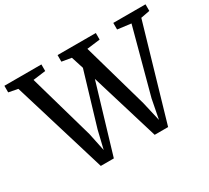

<svg xmlns="http://www.w3.org/2000/svg" viewBox="-164 -978 1318 1213"><g transform="rotate(-30 495.0 -371.5)"><path d="M-19.5 -695V-743H250.5V-695L158.5 -683L293.5 -209.5L321 -78L352.5 -209.5L467 -593.5L438.5 -683L368.5 -695V-743H647.5V-695L551.5 -683L686 -209.5L718.5 -68L746 -209.5L873 -682.5L775 -695V-743H1010V-695L944.5 -682.5L746 0H648L497.5 -495L350 0H255L47.5 -682Z"/></g></svg>

Font: Merriweather 28pt
Style: Regular
Weight: 400
Version: Version 2.100